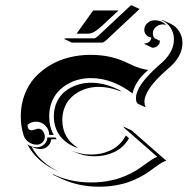

<svg xmlns="http://www.w3.org/2000/svg" viewBox="-20 -684 710 726"><path d="M58.6 -244.1Q58.6 -288.1 72.9 -325.9Q87.2 -363.8 112.1 -391.1Q137 -418.5 170.3 -438Q203.6 -457.5 242.3 -467Q281 -476.6 322.3 -476.6Q362.1 -476.6 396.9 -468.9Q431.6 -461.2 466.6 -443.8Q489.3 -432.6 508.9 -426.5Q528.6 -420.4 540.5 -419.7Q512 -395 498 -371.7Q484.1 -348.4 481.4 -330.3Q446.5 -357.4 406.2 -373Q366 -388.7 323.2 -388.7Q299.6 -388.7 276.9 -382.9Q254.2 -377.2 234.1 -365.2Q214.1 -353.3 198.9 -336.4Q183.6 -319.6 174.8 -295.8Q166 -272 166 -244.1Q166 -204.8 183.3 -173.8H166Q166 -194.3 151.4 -209.1Q136.7 -223.9 116.2 -223.9Q98.1 -223.9 84.2 -212.2Q84.2 -191.4 99.4 -191.2Q104.5 -191.2 112.2 -194.2Q119.9 -197.3 125 -197.3Q136.5 -197.3 142.9 -187.3Q149.4 -177.2 149.4 -166.3Q149.4 -154.1 140.5 -145.5Q131.6 -137 119.1 -137Q101.8 -137 87.9 -147Q74 -157 69.1 -172.9Q58.6 -206.3 58.6 -244.1ZM83.5 -138.2Q99.4 -127.2 119.1 -127.2Q135 -127.2 146.6 -137.8Q158.2 -148.4 159.2 -164.1H189.5Q191.9 -160.6 194.3 -157.5H173.3Q172.4 -141.8 160.8 -131.2Q149.2 -120.6 133.3 -120.6Q118.7 -120.6 106.4 -126.2L99.4 -129.4Q115.2 -98.9 142.3 -74.6Q169.4 -50.3 203.9 -34.2Q163.3 -50.3 132.4 -76.9Q101.6 -103.5 83.5 -138.2ZM178.5 -26.4Q244.9 5.9 324.2 5.9Q356 5.9 384.8 1.1Q413.6 -3.7 434.9 -11.4Q456.3 -19 475 -28.6Q493.7 -38.1 508.1 -48.1Q522.5 -58.1 534.1 -66.7Q545.7 -75.2 556.3 -81.9Q566.9 -88.6 575 -90.8Q565.7 -99.1 535.4 -125.5Q505.1 -151.9 479.5 -174.3Q453.9 -196.8 448.2 -201.7L447.3 -205.1L477.3 -191.2L609.1 -75.9Q601.3 -74.7 591.2 -68.6Q581.1 -62.5 569.3 -53.8Q557.6 -45.2 543.2 -34.9Q528.8 -24.7 509.6 -14.6Q490.5 -4.6 468.6 3.5Q446.8 11.7 417 16.8Q387.2 22 354.2 22Q276.9 22 211.7 -8.5L181.6 -22.7ZM183.6 -244.1Q183.6 -274.7 195.4 -299.3Q207.3 -324 227.2 -339.4Q247.1 -354.7 271.7 -362.9Q296.4 -371.1 323.2 -371.1Q381.8 -371.1 439.5 -338.9L434.6 -339.1Q393.1 -355.5 353.5 -355.5Q332.5 -355.5 312.6 -350.5Q292.7 -345.5 275 -335.1Q257.3 -324.7 244.1 -310.2Q231 -295.7 223.3 -275Q215.6 -254.4 215.6 -230Q215.6 -195.3 230.5 -169.4Q245.4 -143.6 271.2 -127.4L273.7 -124.5Q254.4 -130.6 238.4 -141Q222.4 -151.4 210 -166.1Q197.5 -180.9 190.6 -200.9Q183.6 -220.9 183.6 -244.1ZM221.7 -537.1 228.8 -539.1H335.9Q341.3 -539.1 351.3 -548.3L472.7 -662.1L477.5 -664.1L507.6 -649.9L382.6 -532.7Q372.1 -522.9 366 -522.9H251.7ZM247.3 -116Q282.5 -99.6 323.2 -99.6Q343.8 -99.6 362.7 -103.6Q381.6 -107.7 399.2 -116.1Q416.7 -124.5 431.4 -138.7Q446 -152.8 455.8 -171.9L467.8 -161.1Q457.8 -143.3 443.2 -130Q428.7 -116.7 411.5 -108.8Q394.3 -100.8 375.7 -96.9Q357.2 -93 337.4 -93Q296.9 -93 261.5 -109.4ZM269.5 -556.6 331.5 -643.3Q332.3 -644.5 334.2 -644.5H428.2L366.7 -587.2Q350.8 -572.3 337.9 -564.5Q325 -556.6 310.1 -556.6ZM494.1 -313Q494.1 -360.6 581.1 -437.5Q637.7 -482.9 637.7 -535.2Q637.7 -559.8 624.5 -579.6Q611.3 -599.4 590.3 -608.2L594.2 -608.4L624.5 -594.5Q645 -585 657.5 -565.4Q669.9 -545.9 669.9 -521.5Q669.9 -467.8 612.1 -421.4Q526.1 -345.9 526.1 -299.1Q526.1 -288.3 530.5 -278.1L500.5 -292.2L496.1 -298.6Q494.1 -305.9 494.1 -313ZM525.6 -571.3Q525.6 -586.2 537.5 -596.8Q549.3 -607.4 565.4 -607.4Q589.8 -607.4 608.4 -590.1L605 -590.6Q599.9 -591.8 595.7 -591.8Q580.3 -591.8 569.1 -581.5Q557.9 -571.3 557.9 -557.4Q557.9 -547.1 564.5 -539.3L584.7 -529.8Q584.7 -518.8 576.3 -511.1Q567.9 -503.4 555.9 -503.4L525.9 -517.6V-519.5Q535.6 -519.5 543.6 -525.5Q551.5 -531.5 552.5 -542Q541.3 -543 533.4 -551.4Q525.6 -559.8 525.6 -571.3Z"/></svg>

Font: AgreloyS1
Style: Medium
Weight: 400
Designer: gluk
Foundry: gluk
Version: Version 0.27